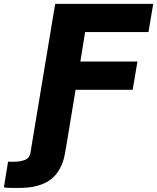

<svg xmlns="http://www.w3.org/2000/svg" viewBox="-117 -747 796 972"><path d="M-97.3 201.3 -76 71Q-70.7 72.1 -61.4 72.1Q-58.9 72.1 -56.6 71.9Q-54.3 71.7 -51.8 71.7H-43.7Q-16.3 71.7 8.2 62.9Q33.4 53.6 37.6 24.9L41.5 0L162.3 -727.3H658.7L634.6 -584.5H313.9L289.8 -435.4H578.8L554.7 -292.3H265.6L217.3 0H217L212.7 25.2Q206.3 64.3 193 92.7Q179.7 121.1 161.8 141.2Q143.8 161.2 121.8 173.5Q99.8 185.7 75.6 192.6Q51.5 199.6 26.3 202.1Q1.1 204.5 -23.8 204.5Q-30.9 204.5 -40.1 204.5Q-49.4 204.5 -61.4 204.2Q-73.2 203.8 -82.2 203.3Q-91.3 202.8 -97.3 201.3Z"/></svg>

Font: Inter P Extra Bold
Style: Italic
Weight: 800
Italic angle: 9.39999°
Designer: Rasmus Andersson
Foundry: rsms
Version: Version 3.018;git-588b23468